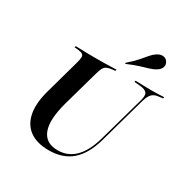

<svg xmlns="http://www.w3.org/2000/svg" viewBox="-176 -917 1047 1078"><g transform="rotate(30 348.0 -378.0)"><path d="M283.1 11.3Q205.6 11.3 159.3 -22.2Q112.9 -55.6 100.4 -118.5Q87.9 -181.5 112.1 -269.4L174.2 -492.7Q181.5 -518.5 181.9 -532.3Q182.3 -546 173 -552Q163.7 -558.1 141.1 -560.5L120.2 -562.1L122.6 -571Q137.1 -571 157.3 -570.2Q177.4 -569.4 202.8 -569Q228.2 -568.5 257.3 -568.5H258.9Q287.1 -568.5 310.9 -569Q334.7 -569.4 354 -570.2Q373.4 -571 387.1 -571L384.7 -562.1L367.7 -560.5Q345.2 -558.1 332.3 -552Q319.4 -546 312.1 -532.3Q304.8 -518.5 297.6 -492.7L233.1 -262.9Q199.2 -140.3 223.4 -77Q247.6 -13.7 326.6 -13.7Q391.9 -13.7 437.1 -58.9Q482.3 -104 508.1 -194.4L591.9 -492.7Q601.6 -529 590.3 -542.3Q579 -555.6 547.6 -558.9L508.1 -562.1L510.5 -571Q532.3 -570.2 559.7 -569.4Q587.1 -568.5 612.9 -568.5Q637.1 -568.5 657.3 -569.4Q677.4 -570.2 696 -571L693.5 -562.1L674.2 -559.7Q653.2 -558.1 639.5 -551.2Q625.8 -544.4 616.9 -530.6Q608.1 -516.9 600.8 -492.7L516.1 -189.5Q487.1 -87.1 430.2 -37.9Q373.4 11.3 283.1 11.3ZM413.7 -624.2 410.5 -629Q449.2 -662.9 470.6 -687.5Q491.9 -712.1 506 -729Q520.2 -746 537.9 -757.3Q558.1 -770.2 576.6 -768.1Q595.2 -766.1 605.6 -749.2Q615.3 -733.9 610.1 -717.3Q604.8 -700.8 585.5 -687.9Q568.5 -676.6 546.8 -670.2Q525 -663.7 493.1 -654Q461.3 -644.4 413.7 -624.2Z"/></g></svg>

Font: Playfair 144pt
Style: Bold Italic
Weight: 700
Italic angle: -15.6°
Designer: Claus Eggers Sørensen
Foundry: Claus Eggers Sørensen
Version: Version 2.203